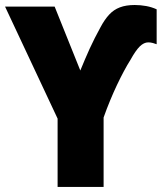

<svg xmlns="http://www.w3.org/2000/svg" viewBox="-20 -740 641 760"><path d="M297.9 -460.9Q307.6 -484.4 316.7 -505.9Q325.7 -527.3 335.2 -547.9Q344.7 -568.4 355.2 -589.4Q365.7 -610.4 377.9 -632.3Q394 -662.6 412.1 -682.1Q430.2 -701.7 454.6 -710.9Q479 -720.2 513.2 -720.2Q536.1 -720.2 558.6 -716.1Q581.1 -711.9 600.1 -703.1V-564.9Q594.2 -567.4 585 -569.8Q575.7 -572.3 566.9 -572.3Q549.8 -572.3 533.4 -556.4Q517.1 -540.5 496.6 -503.4Q483.9 -483.4 470.5 -458.3Q457 -433.1 443.1 -403.8Q429.2 -374.5 415.8 -342Q402.3 -309.6 390.1 -274.9V0H208V-270.5L0 -713.9H196.3Z"/></svg>

Font: Open Sans SemiCondensed ExtraBold
Style: Regular
Weight: 800
Width: 4
Designer: Monotype Design Team
Foundry: Monotype Imaging Inc.
Version: Version 3.000